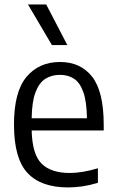

<svg xmlns="http://www.w3.org/2000/svg" viewBox="-20 -828 519 858"><path d="M283.5 9.5Q163.5 9.5 103 -55Q42.5 -119.5 42.5 -271.5Q42.5 -418 98.5 -484.5Q154.5 -551 248 -551Q340.5 -551 392 -484.8Q443.5 -418.5 443.5 -270V-245H121.5Q124 -138.5 165.8 -96.8Q207.5 -55 292.5 -55Q346.5 -55 417.5 -76V-11Q380.5 0 348.2 4.8Q316 9.5 283.5 9.5ZM248 -493.5Q211 -493.5 183 -476Q155 -458.5 138.8 -416Q122.5 -373.5 121.5 -299.5H368.5Q367.5 -373.5 352.5 -416Q337.5 -458.5 311 -476Q284.5 -493.5 248 -493.5ZM212 -626.5 105 -808H186.5L281 -626.5Z"/></svg>

Font: Encode Sans SmCnd
Style: Regular
Weight: 400
Width: 4
Designer: Multiple Designers
Foundry: Impallari Type
Version: Version 3.002; ttfautohint (v1.8.3) -l 8 -r 50 -G 200 -x 14 